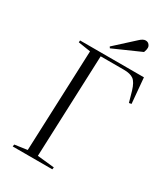

<svg xmlns="http://www.w3.org/2000/svg" viewBox="-222 -1019 973 1117"><g transform="rotate(30 264.5 -460.5)"><path d="M56 -14 140 -26 167 -704 84 -717 85 -730H514L529 -560L513 -557L493 -628Q478 -678 456 -694Q434 -710 391 -710H235L208 -26L322 -14L320 0H54ZM378 -901Q399 -921 416 -921Q431 -921 439.5 -911Q448 -901 448 -891Q448 -875 441 -858L258 -777L252 -786Z"/></g></svg>

Font: Literata 72pt Light
Style: Italic
Weight: 300
Italic angle: -2°
Designer: Latin by Veronika Burian and Jose Scaglione. Greek by Irene Vlachou. Cyrillic by Vera Evstafieva
Foundry: TypeTogether
Version: Version 3.002